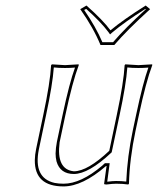

<svg xmlns="http://www.w3.org/2000/svg" viewBox="-20 -665 571 695"><path d="M363.8 -64Q278.3 9.8 210 9.8Q105 9.8 106 -85.4Q106.4 -105 110.8 -126L136.7 -249Q161.6 -366.2 165 -429.2L168 -432.1Q169.9 -432.1 215.3 -429.2L264.6 -432.1L265.1 -429.2Q242.2 -368.7 216.8 -249L195.8 -149.9Q183.1 -51.3 247.6 -44.9Q297.4 -45.4 375.5 -119.1L402.8 -249Q427.7 -366.2 431.2 -429.2L433.6 -432.1Q435.5 -432.1 481 -429.2L530.8 -432.1L531.2 -429.2Q508.3 -368.7 482.9 -249L470.7 -191.9Q449.2 -90.3 446.8 0L444.3 2.9Q425.3 0 400.4 0Q388.2 0 365.2 2.9Q356.4 2.9 356.9 0L365.7 -64ZM343.8 -502Q318.4 -564 270.5 -631.8L293 -645Q353 -591.8 379.9 -555.2Q426.8 -594.2 507.3 -645L523.4 -631.8Q440.4 -556.6 393.6 -502ZM356.9 -71.8 359.9 -74.2H377L368.2 -7.3Q388.7 -9.8 400.4 -9.8Q419.4 -9.8 437 -7.8Q440.9 -98.6 460.9 -193.8L473.1 -251Q497.1 -364.3 517.1 -420.4Q500 -418.9 481 -418.9Q457 -418.9 440.9 -420.9Q436.5 -358.4 412.6 -247.1L384.3 -113.8L382.3 -111.8Q300.8 -35.6 247.6 -35.2Q197.8 -35.2 184.6 -80.6Q181.2 -94.2 181.2 -109.4Q181.6 -128.9 186 -151.9L207 -251Q231 -364.3 251.5 -420.4Q234.4 -418.9 215.3 -418.9Q191.4 -418.9 174.8 -420.9Q170.4 -358.9 146.5 -247.1L120.6 -124Q100.1 -20.5 177.7 -2.9Q192.9 0 210 0Q272.9 0 350.1 -65.4Q354 -69.3 356.9 -71.8ZM350.6 -512.2H389.2Q434.1 -564.5 507.8 -631.3L506.3 -632.8Q430.7 -585 386.2 -547.4L378.4 -540.5L372.1 -549.3Q344.7 -585.9 292 -632.8L284.7 -628.9Q327.1 -567.4 350.6 -512.2Z"/></svg>

Font: Linux Biolinum Outline O
Style: Italic
Weight: 400
Italic angle: -12°
Designer: Philipp H. Poll
Foundry: Philipp H. Poll
Version: Version 0.6.2